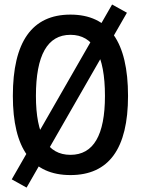

<svg xmlns="http://www.w3.org/2000/svg" viewBox="-20 -768 626 853"><path d="M98.1 65.4 32.2 28.8 478 -748 543.9 -711.4ZM293 9.8Q37.1 9.8 37.1 -341.8Q37.1 -703.1 293 -703.1Q548.8 -703.1 548.8 -341.8Q548.8 9.8 293 9.8ZM293 -80.1Q446.3 -80.1 446.3 -341.8Q446.3 -613.3 293 -613.3Q139.6 -613.3 139.6 -341.8Q139.6 -80.1 293 -80.1Z"/></svg>

Font: Cascadia Code PL
Style: Regular
Weight: 400
Monospace: yes
Designer: Aaron Bell
Foundry: Saja Typeworks
Version: Version 2102.003